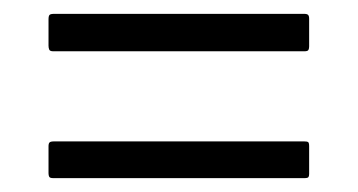

<svg xmlns="http://www.w3.org/2000/svg" viewBox="-20 -439 516 277"><path d="M57 -365Q52 -365 51 -367.5Q50 -370 50 -373V-411Q50 -416 51.5 -417.5Q53 -419 58 -419H419Q423 -419 424.5 -417.5Q426 -416 426 -412V-372Q426 -369 425 -367Q424 -365 419 -365ZM57 -182Q52 -182 51 -184Q50 -186 50 -189V-228Q50 -232 51.5 -233.5Q53 -235 58 -235H419Q423 -235 424.5 -234Q426 -233 426 -228V-188Q426 -185 425 -183.5Q424 -182 419 -182Z"/></svg>

Font: Glory
Style: Regular
Weight: 400
Designer: Robert Leuschke
Foundry: Robert Leuschke
Version: Version 1.011